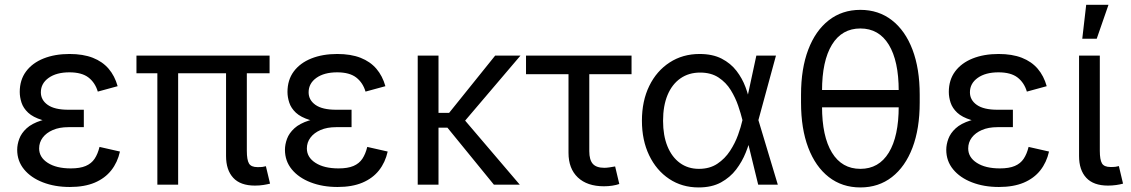

<svg xmlns="http://www.w3.org/2000/svg" viewBox="-20 -781 4782 812"><path d="M275.4 9.8Q211.9 9.8 161.4 -9.8Q110.8 -29.3 81.8 -64.7Q52.7 -100.1 52.7 -147.5Q52.7 -169.9 61.5 -193.8Q70.3 -217.8 92.5 -238.3Q114.7 -258.8 155 -271.5Q195.3 -284.2 258.3 -284.2H334.5V-243.2H269Q231 -243.2 203.4 -231.2Q175.8 -219.2 160.6 -199Q145.5 -178.7 145.5 -153.3Q145.5 -115.7 181.9 -92.3Q218.3 -68.8 279.3 -68.8Q318.4 -68.8 342.5 -79.1Q366.7 -89.4 380.1 -109.6Q393.6 -129.9 400.9 -159.7L487.3 -140.1Q477.1 -94.2 450.4 -60.5Q423.8 -26.9 380.4 -8.5Q336.9 9.8 275.4 9.8ZM258.3 -261.7Q196.8 -261.7 158.2 -273.4Q119.6 -285.2 99.1 -304.4Q78.6 -323.7 71 -346.9Q63.5 -370.1 63.5 -392.1Q63.5 -442.9 90.1 -478.8Q116.7 -514.6 164.3 -533.7Q211.9 -552.7 273.9 -552.7Q331.5 -552.7 372.6 -536.6Q413.6 -520.5 439.5 -490.2Q465.3 -460 477.5 -416.5L393.6 -393.6Q382.3 -431.6 354 -453.4Q325.7 -475.1 273.4 -475.1Q218.8 -475.1 185.8 -451.7Q152.8 -428.2 152.8 -390.6Q152.8 -357.9 181.9 -337.4Q210.9 -316.9 269 -316.9H334.5V-261.7Z M1058.1 3.9Q996.6 3.9 966.3 -29.1Q936 -62 936 -121.1V-518.1H1023.9V-143.1Q1023.9 -105 1033 -89.6Q1042 -74.2 1069.3 -74.2Q1083.5 -74.2 1090.8 -75.2Q1098.1 -76.2 1104.5 -78.1L1122.1 -4.4Q1111.3 -1.5 1094.5 1.2Q1077.6 3.9 1058.1 3.9ZM645.5 0V-518.1H733.4V0ZM557.1 -471.2V-545.9H1120.1V-471.2Z M1407.7 9.8Q1344.2 9.8 1293.7 -9.8Q1243.2 -29.3 1214.1 -64.7Q1185.1 -100.1 1185.1 -147.5Q1185.1 -169.9 1193.8 -193.8Q1202.6 -217.8 1224.9 -238.3Q1247.1 -258.8 1287.4 -271.5Q1327.6 -284.2 1390.6 -284.2H1466.8V-243.2H1401.4Q1363.3 -243.2 1335.7 -231.2Q1308.1 -219.2 1293 -199Q1277.8 -178.7 1277.8 -153.3Q1277.8 -115.7 1314.2 -92.3Q1350.6 -68.8 1411.6 -68.8Q1450.7 -68.8 1474.9 -79.1Q1499 -89.4 1512.5 -109.6Q1525.9 -129.9 1533.2 -159.7L1619.6 -140.1Q1609.4 -94.2 1582.8 -60.5Q1556.2 -26.9 1512.7 -8.5Q1469.2 9.8 1407.7 9.8ZM1390.6 -261.7Q1329.1 -261.7 1290.5 -273.4Q1252 -285.2 1231.4 -304.4Q1210.9 -323.7 1203.4 -346.9Q1195.8 -370.1 1195.8 -392.1Q1195.8 -442.9 1222.4 -478.8Q1249 -514.6 1296.6 -533.7Q1344.2 -552.7 1406.2 -552.7Q1463.9 -552.7 1504.9 -536.6Q1545.9 -520.5 1571.8 -490.2Q1597.7 -460 1609.9 -416.5L1525.9 -393.6Q1514.6 -431.6 1486.3 -453.4Q1458 -475.1 1405.8 -475.1Q1351.1 -475.1 1318.1 -451.7Q1285.2 -428.2 1285.2 -390.6Q1285.2 -357.9 1314.2 -337.4Q1343.3 -316.9 1401.4 -316.9H1466.8V-261.7Z M1834.5 -545.9V0H1746.6V-545.9ZM2181.2 -545.9 1921.9 -241.2H1801.3V-303.7H1879.4L2074.2 -545.9ZM2068.8 0 1870.1 -243.7 1917.5 -305.7 2178.2 0Z M2534.2 6.8Q2463.4 6.8 2423.8 -30.5Q2384.3 -67.9 2384.3 -134.8V-467.3H2204.6V-545.9H2650.9V-467.3H2472.2V-141.6Q2472.2 -105 2487.1 -88.1Q2502 -71.3 2536.1 -71.3Q2544.9 -71.3 2557.9 -73.2Q2570.8 -75.2 2581.5 -77.1L2599.1 -2.9Q2586.9 1.5 2569.6 4.2Q2552.2 6.8 2534.2 6.8Z M2934.6 11.7Q2864.3 11.7 2810.1 -24.4Q2755.9 -60.5 2725.3 -124.3Q2694.8 -188 2694.8 -270.5Q2694.8 -354 2725.8 -417.5Q2756.8 -481 2812 -516.8Q2867.2 -552.7 2938.5 -552.7Q2993.7 -552.7 3032 -533Q3070.3 -513.2 3094.7 -481.4Q3119.1 -449.7 3132.8 -412.8Q3146.5 -376 3152.3 -342.3H3184.1L3187 -274.4L3269.5 0H3186.5L3119.6 -274.4Q3113.3 -300.3 3101.8 -334Q3090.3 -367.7 3070.6 -399.9Q3050.8 -432.1 3019 -453.1Q2987.3 -474.1 2940.9 -474.1Q2893.1 -474.1 2857.7 -449.5Q2822.3 -424.8 2803.2 -379.2Q2784.2 -333.5 2784.2 -270Q2784.2 -208 2802.7 -162.4Q2821.3 -116.7 2855.5 -91.8Q2889.6 -66.9 2936 -66.9Q2981.4 -66.9 3013.7 -88.4Q3045.9 -109.9 3067.4 -142.8Q3088.9 -175.8 3101.3 -210.4Q3113.8 -245.1 3119.6 -271.5L3178.7 -545.9H3261.7L3187 -271.5L3184.1 -206.5H3156.7Q3148.9 -173.3 3133.8 -135.5Q3118.7 -97.7 3093.3 -64.2Q3067.9 -30.8 3029.1 -9.5Q2990.2 11.7 2934.6 11.7Z M3618.7 11.7Q3541.5 11.7 3485.1 -32.2Q3428.7 -76.2 3398.2 -156.5Q3367.7 -236.8 3367.7 -347.2V-380.4Q3367.7 -490.7 3398.2 -571Q3428.7 -651.4 3485.1 -695.3Q3541.5 -739.3 3618.7 -739.3Q3695.8 -739.3 3752.2 -695.3Q3808.6 -651.4 3839.1 -571Q3869.6 -490.7 3869.6 -380.4V-347.2Q3869.6 -236.8 3839.1 -156.5Q3808.6 -76.2 3752.2 -32.2Q3695.8 11.7 3618.7 11.7ZM3618.7 -66.9Q3696.8 -66.9 3738.8 -135.5Q3780.8 -204.1 3780.8 -331.1V-396.5Q3780.8 -523.4 3738.8 -592Q3696.8 -660.6 3618.7 -660.6Q3540.5 -660.6 3498.5 -592Q3456.5 -523.4 3456.5 -396.5V-331.1Q3456.5 -204.1 3498.5 -135.5Q3540.5 -66.9 3618.7 -66.9ZM3432.6 -327.1V-400.4H3807.6V-327.1Z M4204.6 9.8Q4141.1 9.8 4090.6 -9.8Q4040 -29.3 4011 -64.7Q3981.9 -100.1 3981.9 -147.5Q3981.9 -169.9 3990.7 -193.8Q3999.5 -217.8 4021.7 -238.3Q4043.9 -258.8 4084.2 -271.5Q4124.5 -284.2 4187.5 -284.2H4263.7V-243.2H4198.2Q4160.2 -243.2 4132.6 -231.2Q4105 -219.2 4089.8 -199Q4074.7 -178.7 4074.7 -153.3Q4074.7 -115.7 4111.1 -92.3Q4147.5 -68.8 4208.5 -68.8Q4247.6 -68.8 4271.7 -79.1Q4295.9 -89.4 4309.3 -109.6Q4322.8 -129.9 4330.1 -159.7L4416.5 -140.1Q4406.2 -94.2 4379.6 -60.5Q4353 -26.9 4309.6 -8.5Q4266.1 9.8 4204.6 9.8ZM4187.5 -261.7Q4126 -261.7 4087.4 -273.4Q4048.8 -285.2 4028.3 -304.4Q4007.8 -323.7 4000.2 -346.9Q3992.7 -370.1 3992.7 -392.1Q3992.7 -442.9 4019.3 -478.8Q4045.9 -514.6 4093.5 -533.7Q4141.1 -552.7 4203.1 -552.7Q4260.7 -552.7 4301.8 -536.6Q4342.8 -520.5 4368.7 -490.2Q4394.5 -460 4406.7 -416.5L4322.8 -393.6Q4311.5 -431.6 4283.2 -453.4Q4254.9 -475.1 4202.6 -475.1Q4147.9 -475.1 4115 -451.7Q4082 -428.2 4082 -390.6Q4082 -357.9 4111.1 -337.4Q4140.1 -316.9 4198.2 -316.9H4263.7V-261.7Z M4666 3.9Q4604.5 3.9 4574 -29.1Q4543.5 -62 4543.5 -121.1V-545.9H4631.3V-143.1Q4631.3 -105.5 4640.4 -90.1Q4649.4 -74.7 4676.8 -74.7Q4690.9 -74.7 4698.2 -75.7Q4705.6 -76.7 4711.9 -78.6L4729.5 -4.4Q4717.8 -1 4700.7 1.5Q4683.6 3.9 4666 3.9ZM4557.1 -617.2 4573.7 -760.7H4668L4618.2 -617.2Z"/></svg>

Font: Inter Variable LoSnoCo
Style: Regular
Weight: 400
Designer: Rasmus Andersson
Foundry: rsms
Version: Version 4.000;git-a52131595; featfreeze: case,dlig,ss01,ss02